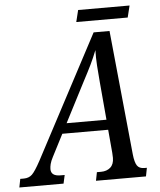

<svg xmlns="http://www.w3.org/2000/svg" viewBox="-103 -877 774 926"><g transform="rotate(-5 283.5 -414.0)"><path d="M-47 0 -39 -41H-22Q3 -41 18.5 -56Q34 -71 60 -119L375 -714H452L512 -111Q516 -73 526.5 -57Q537 -41 562 -41H574L566 0H324L332 -41H352Q380 -41 397.5 -56.5Q415 -72 415 -103Q415 -115 414 -127L404 -240H182L127 -133Q117 -114 113.5 -100Q110 -86 110 -75Q110 -41 156 -41H176L167 0ZM305 -479 207 -289H400L384 -470Q380 -514 377.5 -553Q375 -592 376 -628Q362 -592 346 -559Q330 -526 305 -479ZM296 -771 310 -828H559L545 -771Z"/></g></svg>

Font: Noto Serif Condensed
Style: Italic
Weight: 400
Width: 3
Italic angle: -12°
Designer: Monotype Design Team
Foundry: Monotype Imaging Inc.
Version: Version 2.014; ttfautohint (v1.8.4.7-5d5b)